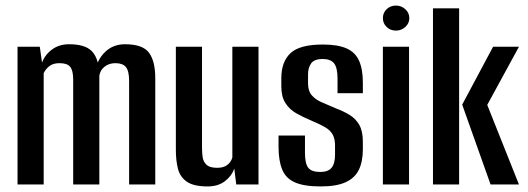

<svg xmlns="http://www.w3.org/2000/svg" viewBox="-20 -663 1896 690"><path d="M43 0V-495H123L131 -438Q142 -467 167.5 -485.5Q193 -504 228 -504Q285 -504 309 -480Q333 -456 335 -410H323Q330 -450 358.5 -477Q387 -504 429 -504Q493 -504 515.5 -473.5Q538 -443 538 -382V0H444V-372Q444 -408 432.5 -422Q421 -436 395 -436Q372 -436 356 -423.5Q340 -411 337 -391V0H243V-377Q243 -409 232.5 -422.5Q222 -436 194 -436Q171 -436 157.5 -425.5Q144 -415 137 -400V0Z M726 7Q676 7 651.5 -10Q627 -27 619.5 -56.5Q612 -86 612 -124V-495H706V-131Q706 -113 708.5 -97Q711 -81 722.5 -70.5Q734 -60 760 -60Q779 -60 790 -66Q801 -72 807 -80.5Q813 -89 815 -97V-495H909V0H829L822 -57Q813 -31 788.5 -12Q764 7 726 7Z M1132 7Q1073 7 1040 -7.5Q1007 -22 994 -54Q981 -86 981 -135V-176H1076V-114Q1076 -76 1087.5 -60.5Q1099 -45 1131 -45Q1159 -45 1171.5 -60Q1184 -75 1184 -107V-141Q1184 -164 1175.5 -179.5Q1167 -195 1148 -206Q1129 -217 1098 -230Q1069 -242 1044.5 -256Q1020 -270 1005.5 -293Q991 -316 991 -352V-382Q991 -441 1024 -472Q1057 -503 1140 -503Q1194 -503 1225.5 -489Q1257 -475 1270.5 -444.5Q1284 -414 1284 -366V-328H1193V-380Q1193 -420 1180.5 -435.5Q1168 -451 1140 -451Q1109 -451 1098 -435Q1087 -419 1087 -396V-363Q1087 -336 1100.5 -320.5Q1114 -305 1136 -295.5Q1158 -286 1186 -274Q1213 -264 1235.5 -250.5Q1258 -237 1271 -214.5Q1284 -192 1284 -154V-127Q1284 -83 1270 -53.5Q1256 -24 1223 -8.5Q1190 7 1132 7Z M1356 0V-495H1450V0ZM1403 -553Q1383 -553 1369.5 -566Q1356 -579 1356 -598Q1356 -617 1369.5 -630Q1383 -643 1403 -643Q1422 -643 1436.5 -630Q1451 -617 1451 -598Q1451 -579 1436.5 -566Q1422 -553 1403 -553Z M1743 0 1641 -287 1752 -495H1845L1731 -286L1845 0ZM1536 0V-633H1630V0Z"/></svg>

Font: Alumni Sans Thin SemiBold
Style: Regular
Weight: 600
Version: Version 1.018